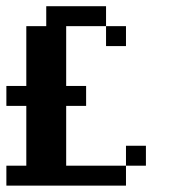

<svg xmlns="http://www.w3.org/2000/svg" viewBox="-20 -582 602 602"><path d="M375 -62.5H187.5V-250H250V-312.5H187.5V-500H312.5V-562.5H125V-500H62.5V-312.5H0V-250H62.5V-62.5H0V0H375ZM375 -437.5V-500H312.5V-437.5ZM437.5 -62.5V-125H375V-62.5Z"/></svg>

Font: Chicago Kare
Style: Regular
Weight: 400
Designer: Duane King
Version: Version 1.001;hotconv 1.0.109;makeotfexe 2.5.65596